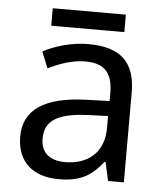

<svg xmlns="http://www.w3.org/2000/svg" viewBox="-51 -722 662 777"><g transform="rotate(5 280.5 -333.5)"><path d="M429 -677H132V-606H429ZM288 -545C218 -545 152 -524 105 -499L132 -433C176 -454 227 -474 283 -474C353 -474 394 -444 394 -355V-323L303 -320C128 -315 46 -256 46 -149C46 -40 118 10 215 10C305 10 348 -17 395 -76H399L416 0H480V-365C480 -490 418 -545 288 -545ZM314 -259 393 -262V-214C393 -110 325 -61 235 -61C177 -61 137 -88 137 -148C137 -216 180 -254 314 -259Z"/></g></svg>

Font: Noto Sans Gurmukhi UI
Style: Regular
Weight: 400
Designer: Jelle Bosma - Monotype Design Team
Foundry: Monotype Imaging Inc.
Version: Version 2.004